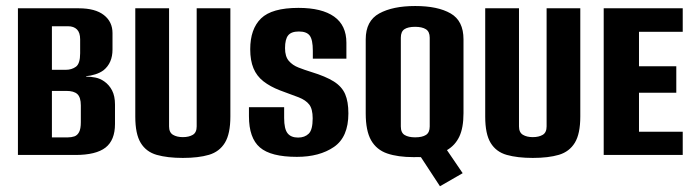

<svg xmlns="http://www.w3.org/2000/svg" viewBox="-20 -523 2344 648"><path d="M40.5 0V-495H246.2Q301.5 -495 330.6 -472.2Q359.7 -449.5 359.7 -411.3V-355.8Q359.7 -310.5 329.7 -286.1Q317.8 -277.2 301.8 -272.2Q285.7 -267.1 270.6 -265.8V-264.4Q286.5 -264.4 302.2 -261.2Q317.9 -258 331.6 -248.4Q348.4 -236.8 358.3 -217.7Q368.1 -198.7 368.1 -170.2V-104.4Q368.1 -49.9 336.1 -24.9Q304 0 234.5 0ZM155.2 -59.3H208.3Q221 -59.3 231 -62.7Q241.1 -66.2 246.9 -77.2Q252.8 -88.2 252.8 -110.5V-167.1Q252.8 -194.5 241.1 -205.4Q229.5 -216.2 203.8 -216.2H155.2ZM155.2 -287.4H202.1Q222 -287.4 236.3 -297.8Q250.5 -308.3 250.5 -343.2V-390.2Q250.5 -413 239.7 -423.7Q228.8 -434.4 209.8 -434.4H155.2Z M597.2 10Q545.3 10 509.3 -0.2Q473.4 -10.4 455 -40.6Q436.6 -70.7 436.6 -129.1V-495H550.6V-96.4Q550.6 -76 563.8 -68.1Q576.9 -60.2 597.2 -60.2Q617.6 -60.2 630.7 -68Q643.8 -75.7 643.8 -96.4V-495H757.5V-129.8Q757.5 -71.4 739.1 -41.3Q720.7 -11.1 685.3 -0.5Q649.8 10 597.2 10Z M982 6.4Q894.1 6.4 857.2 -25.4Q820.2 -57.1 820.2 -130.8V-161.2H939V-124.7Q939 -88 950.5 -73.3Q962 -58.7 986 -58.7Q1008.5 -58.7 1021.9 -71.8Q1035.3 -84.8 1035.3 -123.6Q1035.3 -155.1 1023.7 -170.1Q1012.1 -185.1 987.9 -194.6Q963.6 -204 924.9 -218Q891.8 -230.8 869.1 -248.5Q846.3 -266.3 835.4 -292.7Q824.5 -319 824.5 -356.7Q824.5 -425.2 861 -460.8Q897.5 -496.4 987.3 -496.4Q1066.1 -496.4 1107.6 -467Q1149.1 -437.6 1149.1 -378.8V-325H1035.8V-351.9Q1035.8 -388.5 1025.5 -402.6Q1015.2 -416.7 988.7 -416.7Q963 -416.7 952.5 -403.6Q942 -390.6 942 -360.4Q942 -332.6 954.6 -317.7Q967.2 -302.9 987.6 -295Q1008 -287 1030.5 -280.1Q1079.6 -265.1 1106.8 -247.9Q1133.9 -230.7 1144.9 -205.3Q1155.8 -180 1155.8 -140.3Q1155.8 -60.5 1107.1 -27.1Q1058.4 6.4 982 6.4Z M1464.9 105.6 1400.5 7.3Q1394.5 7 1388.8 7.1Q1383.1 7.3 1376 7.3Q1322.7 7.3 1286.7 -5.1Q1250.8 -17.5 1232.5 -49.5Q1214.3 -81.5 1214.3 -140.2V-390.3Q1214.3 -452.5 1259.9 -477.6Q1305.5 -502.7 1381.4 -502.7Q1457.6 -502.7 1501 -477.6Q1544.3 -452.5 1544.3 -390.3V-140.9Q1544.3 -91.8 1530.2 -62Q1516 -32.2 1488.5 -16.4L1541.5 61.5ZM1381 -59.5Q1405 -59.5 1417.6 -67.6Q1430.3 -75.7 1430.3 -96.2V-395.8Q1430.3 -416.3 1417.3 -424.4Q1404.3 -432.5 1381 -432.5Q1357.1 -432.5 1344.9 -424.4Q1332.8 -416.3 1332.8 -395.8V-96.2Q1332.8 -75 1345.8 -67.3Q1358.8 -59.5 1381 -59.5Z M1778.2 10Q1726.3 10 1690.3 -0.2Q1654.4 -10.4 1636 -40.6Q1617.6 -70.7 1617.6 -129.1V-495H1731.6V-96.4Q1731.6 -76 1744.8 -68.1Q1757.9 -60.2 1778.2 -60.2Q1798.6 -60.2 1811.7 -68Q1824.8 -75.7 1824.8 -96.4V-495H1938.5V-129.8Q1938.5 -71.4 1920.1 -41.3Q1901.7 -11.1 1866.3 -0.5Q1830.8 10 1778.2 10Z M2017.5 0V-495H2284.2V-415.6H2136.6V-299.3H2262.5V-210.1H2136.6V-78.3H2284.2V0Z"/></svg>

Font: Alumni Sans SC Thin
Style: Regular
Weight: 100
Designer: Robert E. Leuschke
Foundry: Robert E. Leuschke
Version: Version 1.018